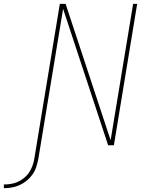

<svg xmlns="http://www.w3.org/2000/svg" viewBox="-147 -755 767 998"><path d="M-127 223V204Q-109 204 -90.5 201Q-72 198 -55 190.5Q-38 183 -22 170Q-6 157 4.5 141Q15 125 21.5 107.5Q28 90 31 72L164 -735H194L428 -26L545 -735H566L445 0H415L181 -709L52 72Q48 92 41.5 112.5Q35 133 22.5 151Q10 169 -7.5 183.5Q-25 198 -45 207Q-65 216 -85.5 219.5Q-106 223 -127 223Z"/></svg>

Font: Iosevka Aile Thin Oblique
Style: Regular
Weight: 100
Italic angle: -9°
Designer: Belleve Invis
Foundry: Belleve Invis
Version: Version 31.1.0; ttfautohint (v1.8.4)